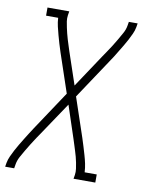

<svg xmlns="http://www.w3.org/2000/svg" viewBox="-99 -592 682 860"><g transform="rotate(10 242.0 -162.5)"><path d="M-16 205 -13 187Q-10 171 -3 156Q4 141 11.5 126.5Q19 112 27.5 98Q36 84 44.5 70Q53 56 62 42Q71 28 80 14L199 -165L139 -343Q133 -361 127.5 -379.5Q122 -398 117 -416.5Q112 -435 107.5 -454Q103 -473 102 -493H47V-530H146L143 -512Q141 -498 143 -484Q145 -470 148 -457Q151 -444 154 -431Q157 -418 161 -405.5Q165 -393 169 -380Q173 -367 177 -355L227 -207L328 -359Q331 -364 334.5 -368.5Q338 -373 341 -378Q352 -394 362.5 -410.5Q373 -427 382.5 -443.5Q392 -460 401.5 -477Q411 -494 414 -512L417 -530H457L454 -512Q451 -496 444 -481Q437 -466 429.5 -451.5Q422 -437 413.5 -423Q405 -409 396.5 -395Q388 -381 379.5 -367Q371 -353 361 -339L242 -160L302 18Q308 36 313.5 54.5Q319 73 324.5 91.5Q330 110 334 129Q338 148 339 168H394V205H295L298 187Q300 173 298 159Q296 145 293.5 132Q291 119 287.5 106Q284 93 280 80.5Q276 68 272 55Q268 42 264 30L215 -118L113 34Q110 39 106.5 43.5Q103 48 100 53Q89 69 79 85.5Q69 102 59 118.5Q49 135 40 152Q31 169 28 187L25 205Z"/></g></svg>

Font: Iosevka Curly Slab XLtObl
Style: Regular
Weight: 200
Italic angle: -9°
Monospace: yes
Designer: Belleve Invis
Foundry: Belleve Invis
Version: Version 11.1.0; ttfautohint (v1.8.3)